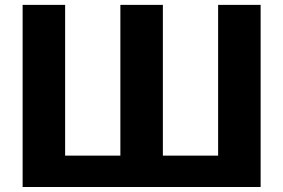

<svg xmlns="http://www.w3.org/2000/svg" viewBox="-20 -748 1133 768"><path d="M1022.5 0H70.5V-728.5H240.5V-125.5H461.5V-728.5H631.5V-125.5H852.5V-728.5H1022.5Z"/></svg>

Font: Lato Black
Style: Regular
Weight: 900
Designer: Lukasz Dziedzic
Foundry: tyPoland Lukasz Dziedzic
Version: Version 2.007; 2014-02-27